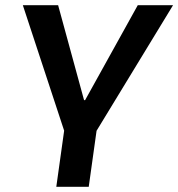

<svg xmlns="http://www.w3.org/2000/svg" viewBox="-20 -720 687 740"><path d="M68 -700H204L304 -334H308L511 -700H647L351 -214H228ZM235 -272H360L322 0H197Z"/></svg>

Font: Pathway Extreme 8pt Thin 12pt SemiBold
Style: Italic
Weight: 600
Italic angle: -8°
Version: Version 1.001;gftools[0.9.26]